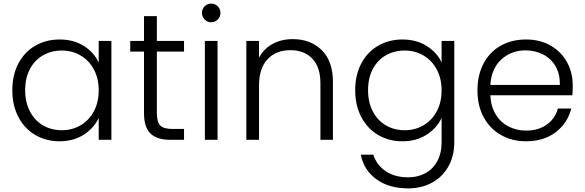

<svg xmlns="http://www.w3.org/2000/svg" viewBox="-20 -772 3230 1060"><path d="M48 -274Q48 -358 81.5 -421.5Q115 -485 174.5 -519.5Q234 -554 309 -554Q387 -554 443.5 -518Q500 -482 525 -426V-546H595V0H525V-121Q499 -65 442.5 -28.5Q386 8 308 8Q234 8 174.5 -27Q115 -62 81.5 -126Q48 -190 48 -274ZM525 -273Q525 -339 498 -389Q471 -439 424.5 -466Q378 -493 322 -493Q264 -493 218 -467Q172 -441 145.5 -391.5Q119 -342 119 -274Q119 -207 145.5 -156.5Q172 -106 218 -79.5Q264 -53 322 -53Q378 -53 424.5 -80Q471 -107 498 -157Q525 -207 525 -273Z M846 -487V-148Q846 -98 865 -79Q884 -60 932 -60H996V0H921Q847 0 811 -34.5Q775 -69 775 -148V-487H699V-546H775V-683H846V-546H996V-487Z M1146 -649Q1125 -649 1110 -664Q1095 -679 1095 -701Q1095 -723 1110 -737.5Q1125 -752 1146 -752Q1167 -752 1182 -737.5Q1197 -723 1197 -701Q1197 -679 1182 -664Q1167 -649 1146 -649ZM1181 -546V0H1111V-546Z M1596 -556Q1694 -556 1756 -495.5Q1818 -435 1818 -320V0H1749V-312Q1749 -401 1704.5 -448Q1660 -495 1583 -495Q1504 -495 1457 -445Q1410 -395 1410 -298V0H1340V-546H1410V-453Q1436 -503 1485 -529.5Q1534 -556 1596 -556Z M2202 -554Q2279 -554 2336 -518Q2393 -482 2418 -427V-546H2488V14Q2488 89 2455.5 147Q2423 205 2365 236.5Q2307 268 2233 268Q2128 268 2058.5 218Q1989 168 1972 82H2041Q2059 139 2109.5 173Q2160 207 2233 207Q2286 207 2328 184.5Q2370 162 2394 118Q2418 74 2418 14V-121Q2392 -65 2335.5 -28.5Q2279 8 2202 8Q2127 8 2067.5 -27Q2008 -62 1974.5 -126Q1941 -190 1941 -274Q1941 -358 1974.5 -421.5Q2008 -485 2067.5 -519.5Q2127 -554 2202 -554ZM2418 -273Q2418 -339 2391 -389Q2364 -439 2317.5 -466Q2271 -493 2215 -493Q2157 -493 2111 -467Q2065 -441 2038.5 -391.5Q2012 -342 2012 -274Q2012 -207 2038.5 -156.5Q2065 -106 2111 -79.5Q2157 -53 2215 -53Q2271 -53 2317.5 -80Q2364 -107 2391 -157Q2418 -207 2418 -273Z M3142 -301Q3142 -265 3140 -246H2687Q2690 -184 2717 -140Q2744 -96 2788 -73.5Q2832 -51 2884 -51Q2952 -51 2998.5 -84Q3045 -117 3060 -173H3134Q3114 -93 3048.5 -42.5Q2983 8 2884 8Q2807 8 2746 -26.5Q2685 -61 2650.5 -124.5Q2616 -188 2616 -273Q2616 -358 2650 -422Q2684 -486 2745 -520Q2806 -554 2884 -554Q2962 -554 3020.5 -520Q3079 -486 3110.5 -428.5Q3142 -371 3142 -301ZM3071 -303Q3071 -305 3071 -308Q3071 -366 3046 -408Q3021 -450 2977 -472Q2933 -494 2881 -494Q2803 -494 2748 -444Q2693 -394 2687 -303Z"/></svg>

Font: Fz Poppins Light
Style: Regular
Weight: 300
Designer: Ninad Kale (Devanagari), Jonny Pinhorn (Latin)
Foundry: Indian Type Foundry
Version: Vit hóa bi Vntype.Com & FontZin.Com